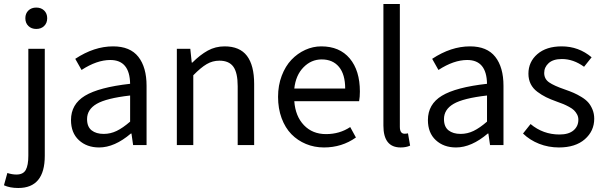

<svg xmlns="http://www.w3.org/2000/svg" viewBox="-60 -732 3051 969"><path d="M32.2 216.8Q-10.3 216.8 -40 203.1L-22.9 141.1Q1.5 148.9 22.9 148.9Q57.1 148.9 70.1 125.5Q83 102.1 83 54.2V-485.8H166V54.2Q166 216.8 32.2 216.8ZM67.9 -640.1Q67.9 -664.1 83.3 -679Q98.6 -693.8 123 -693.8Q147.5 -693.8 162.8 -679Q178.2 -664.1 178.2 -640.1Q178.2 -615.7 162.8 -600.8Q147.5 -585.9 123 -585.9Q98.6 -585.9 83.3 -600.8Q67.9 -615.7 67.9 -640.1Z M440.4 12.2Q377.9 12.2 338.1 -24.7Q298.3 -61.5 298.3 -126Q298.3 -206.1 368.9 -248.8Q439.5 -291.5 596.7 -309.1Q594.7 -429.2 496.6 -429.2Q428.7 -429.2 351.6 -378.9L319.8 -435.1Q415 -498 510.7 -498Q596.7 -498 638.2 -445.3Q679.7 -392.6 679.7 -298.8V0H611.8L603.5 -58.1H600.6Q518.1 12.2 440.4 12.2ZM463.4 -56.2Q497.6 -56.2 528.8 -71.3Q560.1 -86.4 596.7 -118.2V-250Q477.1 -236.3 428.2 -208Q379.4 -179.7 379.4 -130.9Q379.4 -92.3 402.3 -74.2Q425.3 -56.2 463.4 -56.2Z M832.5 0V-485.8H900.4L907.7 -416H910.6Q949.7 -455.1 988.5 -476.6Q1027.3 -498 1073.7 -498Q1149.9 -498 1186.3 -450.2Q1222.7 -402.3 1222.7 -308.1V0H1139.6V-296.9Q1139.6 -364.7 1117.7 -395.3Q1095.7 -425.8 1047.4 -425.8Q1012.7 -425.8 983.2 -408.4Q953.6 -391.1 915.5 -352.1V0Z M1575.2 12.2Q1526.4 12.2 1484.1 -5.4Q1441.9 -22.9 1410.6 -54.9Q1379.4 -86.9 1361.3 -135.5Q1343.3 -184.1 1343.3 -243.2Q1343.3 -300.8 1361.8 -349.6Q1380.4 -398.4 1410.9 -430.4Q1441.4 -462.4 1480.5 -480.2Q1519.5 -498 1561.5 -498Q1653.8 -498 1705.1 -437Q1756.3 -376 1756.3 -270Q1756.3 -242.7 1752.4 -221.2H1425.3Q1430.7 -145.5 1473.9 -100.3Q1517.1 -55.2 1585.4 -55.2Q1654.3 -55.2 1707.5 -90.8L1736.3 -38.1Q1665.5 12.2 1575.2 12.2ZM1425.3 -285.2H1682.1Q1682.1 -356.4 1650.9 -394.3Q1619.6 -432.1 1563.5 -432.1Q1510.7 -432.1 1471.7 -392.3Q1432.6 -352.5 1425.3 -285.2Z M1961.9 12.2Q1875 12.2 1875 -98.1V-711.9H1958V-91.8Q1958 -57.1 1981.9 -57.1Q1991.2 -57.1 1999 -59.1L2009.8 2.9Q1990.2 12.2 1961.9 12.2Z M2241.7 12.2Q2179.2 12.2 2139.4 -24.7Q2099.6 -61.5 2099.6 -126Q2099.6 -206.1 2170.2 -248.8Q2240.7 -291.5 2397.9 -309.1Q2396 -429.2 2297.9 -429.2Q2230 -429.2 2152.8 -378.9L2121.1 -435.1Q2216.3 -498 2312 -498Q2397.9 -498 2439.5 -445.3Q2481 -392.6 2481 -298.8V0H2413.1L2404.8 -58.1H2401.9Q2319.3 12.2 2241.7 12.2ZM2264.6 -56.2Q2298.8 -56.2 2330.1 -71.3Q2361.3 -86.4 2397.9 -118.2V-250Q2278.3 -236.3 2229.5 -208Q2180.7 -179.7 2180.7 -130.9Q2180.7 -92.3 2203.6 -74.2Q2226.6 -56.2 2264.6 -56.2Z M2760.7 12.2Q2708 12.2 2660.9 -6.3Q2613.8 -24.9 2579.6 -58.1L2617.7 -106Q2680.7 -53.2 2763.7 -53.2Q2810.1 -53.2 2834.5 -74Q2858.9 -94.7 2858.9 -127.9Q2858.9 -142.6 2852.3 -154.8Q2845.7 -167 2836.9 -175.5Q2828.1 -184.1 2811.8 -192.9Q2795.4 -201.7 2783 -206.8Q2770.5 -211.9 2750 -219.2Q2718.3 -230.5 2696 -241.5Q2673.8 -252.4 2651.9 -268.8Q2629.9 -285.2 2618.4 -308.1Q2606.9 -331.1 2606.9 -359.9Q2606.9 -419.9 2652.1 -459Q2697.3 -498 2774.9 -498Q2860.4 -498 2925.8 -442.9L2887.7 -395Q2834 -434.1 2775.9 -434.1Q2731.9 -434.1 2709.2 -413.6Q2686.5 -393.1 2686.5 -363.8Q2686.5 -333.5 2711.2 -316.4Q2735.8 -299.3 2789.6 -280.8Q2816.4 -271.5 2835 -263.4Q2853.5 -255.4 2874.8 -242.4Q2896 -229.5 2908.7 -215.1Q2921.4 -200.7 2930.2 -179.4Q2939 -158.2 2939 -132.8Q2939 -70.8 2891.6 -29.3Q2844.2 12.2 2760.7 12.2Z"/></svg>

Font: Source Sans Pro
Style: Regular
Weight: 400
Designer: Paul D. Hunt
Foundry: Adobe Systems Incorporated
Version: Version 3.006;hotconv 1.0.111;makeotfexe 2.5.65597